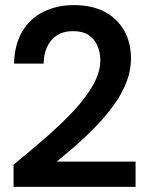

<svg xmlns="http://www.w3.org/2000/svg" viewBox="-20 -732 580 752"><path d="M33 0V-87Q98 -140 159 -193Q220 -246 268.5 -298Q317 -350 345 -400Q373 -450 373 -496Q373 -526 362 -552Q351 -578 328 -594Q305 -610 266 -610Q228 -610 202.5 -593Q177 -576 164 -547.5Q151 -519 151 -483H35Q37 -559 68 -610Q99 -661 151.5 -686.5Q204 -712 269 -712Q340 -712 389.5 -686Q439 -660 466 -613Q493 -566 493 -502Q493 -455 475 -409.5Q457 -364 426.5 -321.5Q396 -279 358 -239.5Q320 -200 279.5 -164.5Q239 -129 202 -99H511V0Z"/></svg>

Font: DM Sans 9pt 36pt SemiBold
Style: Regular
Weight: 600
Version: Version 4.004;gftools[0.9.30]